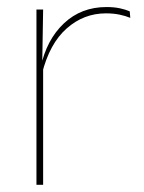

<svg xmlns="http://www.w3.org/2000/svg" viewBox="-20 -512 400 532"><path d="M96.5 -308.5 87 -320.5 92.5 -325Q109 -402 157 -447.2Q205 -492.5 275 -492.5Q296 -492.5 312.2 -489Q328.5 -485.5 339.5 -480.5L341 -462.5Q328 -468 311 -471.5Q294 -475 273.5 -475Q212 -475 164.8 -433.2Q117.5 -391.5 96.5 -308.5ZM81 0V-485.5H99.5L97 -335L99.5 -332.5V0Z"/></svg>

Font: Anek Odia Medium Thin
Style: Regular
Weight: 250
Version: Version 1.003